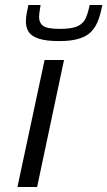

<svg xmlns="http://www.w3.org/2000/svg" viewBox="-20 -751 431 771"><path d="M50 0 159 -510H237L129 0ZM218 -586Q166 -586 136.5 -595.5Q107 -605 95.5 -622.5Q84 -640 84 -664Q84 -680 87 -696.5Q90 -713 94 -731H143Q141 -717 139 -705Q137 -693 137 -683Q137 -659 153.5 -647Q170 -635 220 -635Q269 -635 292 -646Q315 -657 324.5 -678.5Q334 -700 340 -731H391Q385 -699 375.5 -672.5Q366 -646 349 -626.5Q332 -607 300 -596.5Q268 -586 218 -586Z"/></svg>

Font: Saira Expanded
Style: Italic
Weight: 400
Width: 7
Italic angle: -12°
Designer: Hector Gatti with collaboration of the Omnibus-Type team
Foundry: Omnibus-Type
Version: Version 1.101